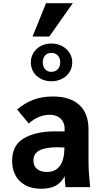

<svg xmlns="http://www.w3.org/2000/svg" viewBox="-20 -1150 640 1180"><path d="M54.5 -161.5Q54.5 -258 127.2 -300.2Q200 -342.5 314.5 -342.5H377V-362Q377 -383 367 -402Q357 -421 336 -432.8Q315 -444.5 284 -444.5Q251.5 -444.5 218.5 -430.8Q185.5 -417 157 -391L85 -477Q133.5 -518 186.5 -537.5Q239.5 -557 304.5 -557Q411 -557 467.5 -505.2Q524 -453.5 524 -353V-159.5Q524 -121.5 526.5 -85Q529 -48.5 534 0H383Q378 -32.5 377.5 -67Q357.5 -28.5 323 -9.2Q288.5 10 233.5 10Q174 10 133.8 -12.8Q93.5 -35.5 74 -74.2Q54.5 -113 54.5 -161.5ZM376 -243.5Q357.5 -245 334 -245Q259.5 -245 222.5 -225.5Q185.5 -206 185.5 -165Q185.5 -128 209 -110.5Q232.5 -93 268 -93Q321 -93 348.5 -131.2Q376 -169.5 376 -243.5ZM169.5 -766Q169.5 -799 186 -825.8Q202.5 -852.5 231.2 -867.5Q260 -882.5 296 -882.5Q331.5 -882.5 360.8 -867.2Q390 -852 407 -825.5Q424 -799 424 -766Q424 -733.5 407 -707Q390 -680.5 360.8 -665.5Q331.5 -650.5 296 -650.5Q260 -650.5 231.2 -665.5Q202.5 -680.5 186 -707Q169.5 -733.5 169.5 -766ZM350 -767Q350 -793.5 335 -809.2Q320 -825 295 -825Q271.5 -825 257.2 -809.2Q243 -793.5 243 -767Q243 -740.5 257.2 -724.5Q271.5 -708.5 295 -708.5Q320 -708.5 335 -724.5Q350 -740.5 350 -767ZM180 -925.5 263 -1130.5H427.5L283 -925.5Z"/></svg>

Font: JuliaMono ExtraBold
Style: Regular
Weight: 800
Monospace: yes
Designer: cormullion
Foundry: corm
Version: Version 0.055; ttfautohint (v1.8.4)